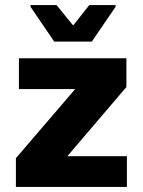

<svg xmlns="http://www.w3.org/2000/svg" viewBox="-20 -741 566 761"><path d="M43 0V-114L278 -388H55V-510H481V-396L247 -122H483V0ZM195 -576 101 -714V-721H204L270 -640L334 -721H438V-714L344 -576Z"/></svg>

Font: Saira Thin
Style: Bold
Weight: 700
Version: Version 1.101